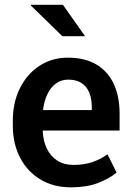

<svg xmlns="http://www.w3.org/2000/svg" viewBox="-20 -782 562 812"><path d="M280.8 10.3Q206.1 10.3 150.6 -23.2Q95.2 -56.6 64.7 -115.7Q34.2 -174.8 34.2 -251V-271.5Q34.2 -348.6 64.2 -408.9Q94.2 -469.2 147 -503.7Q199.7 -538.1 267.1 -538.1Q338.9 -538.1 387.5 -509.3Q436 -480.5 460.9 -427.5Q485.8 -374.5 485.8 -300.3V-230H161.6L160.6 -227.5Q162.6 -186 178 -153.8Q193.4 -121.6 221.9 -103Q250.5 -84.5 291.5 -84.5Q334.5 -84.5 369.6 -96.2Q404.8 -107.9 434.6 -129.4L473.1 -52.2Q441.9 -25.9 393.6 -7.8Q345.2 10.3 280.8 10.3ZM163.6 -316.4H368.2V-329.1Q368.2 -363.8 357.7 -389.9Q347.2 -416 325 -430.7Q302.7 -445.3 268.6 -445.3Q238.8 -445.3 216.3 -428.7Q193.8 -412.1 180.4 -383.5Q167 -355 162.1 -318.8ZM339.8 -628.9H335.9H243.7L110.4 -758.8L111.3 -761.7H246.1Z"/></svg>

Font: Roboto Slab LO Medium
Style: Regular
Weight: 500
Designer: Google
Version: Version 2.000